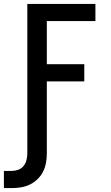

<svg xmlns="http://www.w3.org/2000/svg" viewBox="-49 -755 569 984"><path d="M-29 209V121H11Q28 121 44.5 115Q61 109 71.5 96Q82 83 86.5 66Q91 49 91 32V-735H440V-647H191V-426H383V-338H191V32Q191 56 186.5 80Q182 104 171.5 125Q161 146 143.5 163Q126 180 104.5 190.5Q83 201 59 205Q35 209 11 209Z"/></svg>

Font: Iosevka SS04 Semibold
Style: Regular
Weight: 600
Monospace: yes
Designer: Belleve Invis
Foundry: Belleve Invis
Version: Version 19.0.0; ttfautohint (v1.8.4)